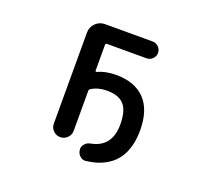

<svg xmlns="http://www.w3.org/2000/svg" viewBox="-135 -927 1271 1162"><g transform="rotate(20 500.0 -346.0)"><path d="M468.8 12.7Q467.8 9.8 467.8 7.8Q467.8 -10.7 480.5 -25.4Q494.1 -42 516.6 -45.9Q646.5 -70.3 646.5 -215.8Q646.5 -304.7 611.3 -342.8Q577.1 -380.9 501 -380.9Q445.3 -380.9 402.3 -354.5Q394.5 -349.6 394.5 -339.8V-83Q394.5 -56.6 375.5 -38.1Q356.4 -19.5 330.1 -19.5Q303.7 -19.5 285.2 -38.1Q266.6 -56.6 266.6 -83V-669.9Q266.6 -705.1 291.5 -730Q316.4 -754.9 351.6 -754.9H658.2Q680.7 -754.9 696.8 -738.8Q712.9 -722.7 712.9 -700.7Q712.9 -678.7 696.8 -662.6Q680.7 -646.5 658.2 -646.5H404.3Q394.5 -646.5 394.5 -636.7V-471.7Q394.5 -467.8 397 -466.3Q399.4 -464.8 403.3 -465.8Q453.1 -489.3 521.5 -489.3Q641.6 -489.3 706.5 -421.9Q771.5 -354.5 771.5 -222.7Q771.5 -153.3 752.9 -100.6Q734.4 -46.9 697.8 -10.7Q661.1 25.4 606.4 44.9Q571.3 57.6 527.3 62.5Q523.4 63.5 520.5 63.5Q502 63.5 488.3 50.8Q470.7 36.1 468.8 12.7Z"/></g></svg>

Font: Rounded-X Mgen+ 2m medium
Style: Regular
Weight: 500
Designer: [Source Han Sans]
Ryoko NISHIZUKA  (kana & ideographs); Paul D. Hunt (Latin, Greek & Cyrillic); Wenlong ZHANG  (bopomofo
Version: Version 1.059.20150602